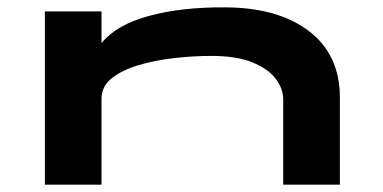

<svg xmlns="http://www.w3.org/2000/svg" viewBox="-20 -502 1040 522"><path d="M102 0V-471H256V-385Q297 -435 386 -459Q475 -483 594 -482Q737 -481 820.5 -417Q904 -353 904 -237V0H750V-231Q750 -261 729.5 -288Q709 -315 666 -332.5Q623 -350 554 -350Q505 -350 452.5 -344Q400 -338 355.5 -324.5Q311 -311 283.5 -289Q256 -267 256 -234V0Z"/></svg>

Font: Inconsolata UltraExpanded Black
Style: Regular
Weight: 900
Width: 9
Monospace: yes
Designer: Raph Levien, Cyreal, Brenton Simpson
Foundry: Raph Levien, Cyreal, Google
Version: Version 3.001; ttfautohint (v1.8.2.53-6de2)